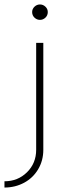

<svg xmlns="http://www.w3.org/2000/svg" viewBox="-52 -642 302 860"><path d="M92 -588Q92 -602 102.5 -612Q113 -622 127 -622Q141 -622 151.5 -612Q162 -602 162 -588Q162 -573 151.5 -563Q141 -553 127 -553Q113 -553 102.5 -563Q92 -573 92 -588ZM-32 170Q28 170 69 129.5Q110 89 110 29V-450H142V29Q142 77 119 116Q96 155 56 176.5Q16 198 -32 198Z"/></svg>

Font: Poiret One
Style: Regular
Weight: 400
Designer: Denis Masharov (denis.masharov@gmail.com), Cyreal (Charset Expansion)
Foundry: Denis Masharov
Version: Version 1.101